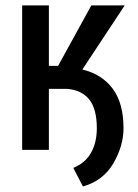

<svg xmlns="http://www.w3.org/2000/svg" viewBox="-20 -548 503 702"><path d="M281.2 -293.9Q353 -276.4 392.3 -223.4Q431.6 -170.4 431.6 -79.1Q431.6 -14.6 394.5 49.1Q357.4 112.8 283.2 133.8L248 65.9Q292 47.9 313 10.3Q334 -27.3 334 -79.1Q334 -149.9 306.2 -184.3Q278.3 -218.8 225.6 -223.1H158.7V0H61V-528.3H158.7V-307.1H192.4L314 -528.3H436Z"/></svg>

Font: Franco
Style: Regular
Weight: 400
Designer: Google
Version: Version 1.200311; 2013